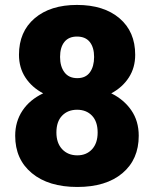

<svg xmlns="http://www.w3.org/2000/svg" viewBox="-20 -741 619 771"><path d="M522.9 -521Q522.9 -469.2 497.3 -429.7Q471.7 -390.1 426.8 -366.2Q477.5 -341.3 507.3 -298.1Q537.1 -254.9 537.1 -195.8Q537.1 -100.6 471.4 -45.4Q405.8 9.8 290.5 9.8Q174.8 9.8 107.9 -45.7Q41 -101.1 41 -195.8Q41 -252.9 70.3 -296.9Q99.6 -340.8 153.3 -366.2Q107.9 -390.1 82 -429.7Q56.2 -469.2 56.2 -521Q56.2 -613.8 119.1 -667.5Q182.1 -721.2 289.1 -721.2Q397 -721.2 460 -667.5Q522.9 -613.8 522.9 -521ZM372.1 -209Q372.1 -252.9 349.4 -276.6Q326.7 -300.3 289.6 -300.3Q252.4 -300.3 229.5 -276.6Q206.5 -252.9 206.5 -209Q206.5 -166.5 229.7 -141.8Q252.9 -117.2 290.5 -117.2Q327.1 -117.2 349.6 -141.6Q372.1 -166 372.1 -209ZM289.1 -594.2Q255.9 -594.2 238.5 -572.5Q221.2 -550.8 221.2 -512.2Q221.2 -474.1 238.8 -450.7Q256.3 -427.2 290.5 -427.2Q324.2 -427.2 341.1 -450.7Q357.9 -474.1 357.9 -512.2Q357.9 -550.3 340.6 -572.3Q323.2 -594.2 289.1 -594.2Z"/></svg>

Font: Roboto Black
Style: Regular
Weight: 900
Designer: Google
Version: Version 2.134; 2016